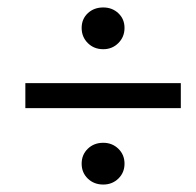

<svg xmlns="http://www.w3.org/2000/svg" viewBox="-20 -587 527 515"><path d="M48 -297V-364H465V-297ZM257 -92Q232 -92 215.5 -108Q199 -124 199 -148Q199 -172 215.5 -188Q232 -204 257 -204Q281 -204 297.5 -188Q314 -172 314 -148Q314 -124 297.5 -108Q281 -92 257 -92ZM257 -455Q232 -455 215.5 -471.5Q199 -488 199 -512Q199 -536 215.5 -551.5Q232 -567 257 -567Q281 -567 297.5 -551.5Q314 -536 314 -512Q314 -488 297.5 -471.5Q281 -455 257 -455Z"/></svg>

Font: Source Sans 3 ExtraLight Medium
Style: Italic
Weight: 500
Italic angle: -11°
Version: Version 3.052;hotconv 1.1.0;makeotfexe 2.6.0